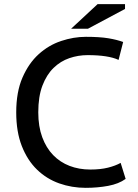

<svg xmlns="http://www.w3.org/2000/svg" viewBox="-20 -890 664 923"><path d="M584 -30Q551 -6 500 3.5Q449 13 392 13Q325 13 264.5 -8.5Q204 -30 158 -74.5Q112 -119 85 -187.5Q58 -256 58 -350Q58 -448 88 -517Q118 -586 166 -629.5Q214 -673 274 -693Q334 -713 393 -713Q459 -713 501 -706Q543 -699 572 -688L550 -602Q501 -625 401 -625Q356 -625 313.5 -610.5Q271 -596 237.5 -563.5Q204 -531 184 -478.5Q164 -426 164 -350Q164 -282 183 -230.5Q202 -179 235.5 -144.5Q269 -110 314.5 -92.5Q360 -75 414 -75Q463 -75 499 -84Q535 -93 560 -107ZM449 -870H581V-847L403 -752H322Z"/></svg>

Font: PT Sans Caption
Style: Regular
Weight: 400
Designer: A.Korolkova, O.Umpeleva, V.Yefimov
Foundry: ParaType Ltd
Version: Version 2.004W OFL